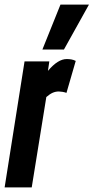

<svg xmlns="http://www.w3.org/2000/svg" viewBox="-36 -809 404 829"><path d="M177 -544 171 -503Q193 -529 213 -541.5Q233 -554 252 -554Q262 -554 271.5 -552.5Q281 -551 291 -546L251 -408Q243 -411 233.5 -412.5Q224 -414 218 -414Q204 -414 191.5 -408.5Q179 -403 164 -390L101 0H-16L70 -544ZM147 -595 225 -789H348L240 -595Z"/></svg>

Font: Georama ExtraCondensed
Style: Bold Italic
Weight: 700
Width: 2
Italic angle: -9°
Designer: Jean-Baptiste Levee
Foundry: Production Type
Version: Version 1.000